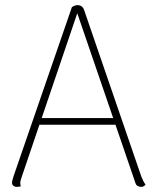

<svg xmlns="http://www.w3.org/2000/svg" viewBox="-20 -720 602 748"><path d="M282 -700Q291 -700 297.5 -695.5Q304 -691 307 -683L531 -31Q535 -21 539 -13.5Q543 -6 547 -1Q543 4 539 6Q535 8 530 8Q523 8 516.5 4.5Q510 1 508 -6L275 -686H287L64 -29Q63 -25 61 -19Q59 -13 59 -8Q59 -5 59.5 -1Q60 3 61 6Q57 7 53.5 7.5Q50 8 45 8Q37 8 31.5 3Q26 -2 27 -10Q27 -15 29.5 -22Q32 -29 33 -34L260 -692Q271 -700 282 -700ZM130 -260H435V-234H130Z"/></svg>

Font: Arima Thin
Style: Regular
Weight: 100
Designer: Joana Correia and Natanael Gama
Foundry: NDISCOVER
Version: Version 1.101;gftools[0.9.23]